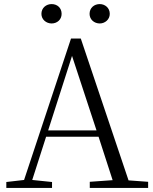

<svg xmlns="http://www.w3.org/2000/svg" viewBox="-20 -921 752 941"><path d="M233 -806C260 -806 282 -825 282 -853C282 -883 260 -901 233 -901C207 -901 183 -883 183 -853C183 -825 207 -806 233 -806ZM469 -806C494 -806 518 -825 518 -853C518 -883 494 -901 469 -901C442 -901 419 -883 419 -853C419 -825 442 -806 469 -806ZM333 -647 453 -282H216ZM420 0H706V-30L610 -37L376 -732H328L98 -39L11 -29V0H235V-29L138 -39L206 -251H463L532 -38L420 -30Z"/></svg>

Font: Noto Serif CJK TC Light
Style: Regular
Weight: 300
Designer: Ryoko NISHIZUKA 西塚涼子 (kana & ideographs); Frank Grießhammer (Latin, Greek & Cyrillic); Wenlong ZHANG 张文龙 (bopomofo); San
Foundry: Adobe
Version: Version 2.001;hotconv 1.1.0;makeotfexe 2.6.0